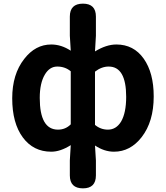

<svg xmlns="http://www.w3.org/2000/svg" viewBox="-20 -818 909 1053"><path d="M435 215Q363 215 363 144V62L368 -22Q311 14 261 14Q163 14 105 -64.5Q47 -143 47 -279Q47 -411 113 -495Q174 -574 261 -574Q316 -574 368 -540L363 -622V-727Q363 -798 435 -798Q506 -798 506 -727V-710V-622L501 -536Q563 -574 618 -574Q713 -574 768 -496.5Q823 -419 823 -289Q823 -151 757 -66Q695 14 605 14Q552 14 501 -20L506 62V144Q506 215 435 215ZM298 -107Q339 -107 368 -136V-281V-427Q337 -453 294 -453Q252 -453 226 -409Q198 -362 198 -281Q198 -107 298 -107ZM572 -107Q617 -107 644 -151Q672 -199 672 -287Q672 -453 576 -453Q537 -453 501 -425V-279V-133Q532 -107 572 -107Z"/></svg>

Font: GenSenRounded JP B
Style: Regular
Weight: 700
Version: Version 1.501;PS 1;hotconv 16.6.51;makeotf.lib2.5.65220